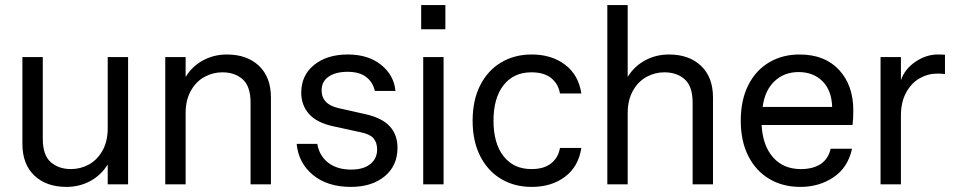

<svg xmlns="http://www.w3.org/2000/svg" viewBox="-20 -724 3756 754"><path d="M403 -500H483V0H403V-78Q377 -36 334.5 -13Q292 10 241 10Q162 10 115 -34.5Q68 -79 68 -159V-500H148V-179Q148 -115 179 -87.5Q210 -60 259 -60Q296 -60 329 -78Q362 -96 382.5 -132.5Q403 -169 403 -220Z M1044 -341V0H964V-321Q964 -385 933 -412.5Q902 -440 853 -440Q816 -440 783 -422Q750 -404 729.5 -367.5Q709 -331 709 -280V0H629V-500H709V-422Q735 -464 777.5 -487Q820 -510 871 -510Q950 -510 997 -465.5Q1044 -421 1044 -341Z M1145 -159H1226Q1234 -112 1269 -85Q1304 -58 1359 -58Q1407 -58 1434 -79.5Q1461 -101 1461 -137Q1461 -164 1447 -180.5Q1433 -197 1399 -204L1289 -228Q1224 -242 1193.5 -276.5Q1163 -311 1163 -360Q1163 -428 1213.5 -469Q1264 -510 1346 -510Q1426 -510 1476.5 -469.5Q1527 -429 1533 -367H1452Q1444 -402 1417.5 -422Q1391 -442 1345 -442Q1298 -442 1270.5 -423Q1243 -404 1243 -369Q1243 -314 1311 -299L1418 -275Q1482 -260 1511.5 -227Q1541 -194 1541 -144Q1541 -73 1490.5 -31.5Q1440 10 1358 10Q1266 10 1209 -37Q1152 -84 1145 -159Z M1634 -609V-704H1729V-609ZM1642 -500H1722V0H1642Z M2263 -357H2179Q2173 -394 2145 -417Q2117 -440 2067 -440Q1997 -440 1957.5 -389.5Q1918 -339 1918 -250Q1918 -161 1957.5 -110.5Q1997 -60 2067 -60Q2117 -60 2145 -83Q2173 -106 2179 -143H2263Q2252 -70 2199 -30Q2146 10 2068 10Q2000 10 1947.5 -21.5Q1895 -53 1865.5 -111.5Q1836 -170 1836 -250Q1836 -330 1865.5 -388.5Q1895 -447 1947.5 -478.5Q2000 -510 2068 -510Q2146 -510 2199 -470Q2252 -430 2263 -357Z M2780 -341V0H2700V-321Q2700 -385 2669 -412.5Q2638 -440 2589 -440Q2552 -440 2519 -422Q2486 -404 2465.5 -367.5Q2445 -331 2445 -280V0H2365V-704H2445V-422Q2471 -464 2513.5 -487Q2556 -510 2607 -510Q2686 -510 2733 -465.5Q2780 -421 2780 -341Z M3328 -233H2971Q2975 -153 3015.5 -106.5Q3056 -60 3125 -60Q3173 -60 3203 -80Q3233 -100 3242 -140H3326Q3310 -66 3253.5 -28Q3197 10 3123 10Q3054 10 3001 -21.5Q2948 -53 2918.5 -111.5Q2889 -170 2889 -250Q2889 -330 2918 -388.5Q2947 -447 2999.5 -478.5Q3052 -510 3120 -510Q3219 -510 3275 -449.5Q3331 -389 3331 -291Q3331 -257 3328 -233ZM3248 -304Q3246 -369 3210 -405Q3174 -441 3116 -441Q3059 -441 3021 -404.5Q2983 -368 2975 -304Z M3438 0V-500H3518V-409Q3533 -453 3575 -481.5Q3617 -510 3663 -510Q3682 -510 3691 -509V-433Q3680 -435 3661 -435Q3624 -435 3591.5 -416.5Q3559 -398 3538.5 -360.5Q3518 -323 3518 -270V0Z"/></svg>

Font: CBA Beacon Sans
Style: Regular
Weight: 400
Designer: Wei Huang
Foundry: Wei Huang
Version: Version 1.002